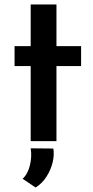

<svg xmlns="http://www.w3.org/2000/svg" viewBox="-20 -630 415 857"><path d="M117 -610H232V-424H342V-335H232V0H117V-335H45V-424H117ZM139 207 81 168Q104 147 113.5 108Q123 69 117 32L218 33Q223 61 215 94.5Q207 128 187.5 158.5Q168 189 139 207Z"/></svg>

Font: Reem Kufi Medium
Style: Regular
Weight: 500
Designer: Khaled Hosny
Version: Version 1.001